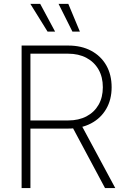

<svg xmlns="http://www.w3.org/2000/svg" viewBox="-20 -960 649 980"><path d="M90.3 0V-727.5H328.6Q395.5 -727.5 445.3 -700.9Q495.1 -674.3 522.5 -626.5Q549.8 -578.6 549.8 -514.6Q549.8 -451.7 522.2 -404.1Q494.6 -356.4 444.6 -330.1Q394.5 -303.7 327.1 -303.7H114.7V-345.2H327.6Q381.8 -345.2 421.6 -366.2Q461.4 -387.2 483.2 -425.3Q504.9 -463.4 504.9 -514.6Q504.9 -566.9 482.9 -605.2Q460.9 -643.6 421.1 -664.8Q381.3 -686 327.1 -686H135.3V0ZM516.1 0 339.8 -329.6H391.1L568.4 0ZM349.6 -798.8 278.8 -940.4H328.6L387.7 -798.8ZM222.7 -798.8 134.8 -940.4H185.1L261.2 -798.8Z"/></svg>

Font: Inter 24pt ExtraLight
Style: Regular
Weight: 250
Designer: Rasmus Andersson
Foundry: rsms
Version: Version 4.001;git-66647c0bb